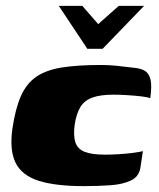

<svg xmlns="http://www.w3.org/2000/svg" viewBox="-20 -626 540 653"><path d="M180 -606H260L314 -544L384 -606H470L329 -460H277ZM265 7Q169 7 112 -11Q55 -29 33.5 -71.5Q12 -114 22 -187Q32 -256 51 -299Q70 -342 103.5 -365Q137 -388 190.5 -396.5Q244 -405 323 -405Q349 -405 374.5 -402.5Q400 -400 440 -395Q460 -393 473.5 -384.5Q487 -376 492 -355Q497 -334 491 -292Q481 -296 458.5 -298.5Q436 -301 411 -302.5Q386 -304 366 -304Q322 -304 295 -294.5Q268 -285 254 -263Q240 -241 234 -202Q229 -164 236.5 -141.5Q244 -119 268.5 -109.5Q293 -100 337 -100Q357 -100 383 -101.5Q409 -103 432 -106Q455 -109 466 -112L458 -59Q454 -26 426 -12.5Q398 1 356 4Q314 7 265 7Z"/></svg>

Font: Genos Black
Style: Italic
Weight: 900
Italic angle: -8°
Version: Version 1.010